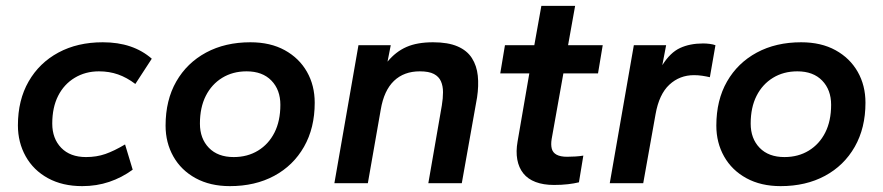

<svg xmlns="http://www.w3.org/2000/svg" viewBox="-20 -624 3009 654"><path d="M260 10Q193 10 143.5 -17Q94 -44 67.5 -91.5Q41 -139 41 -197Q41 -283 77.5 -346.5Q114 -410 179 -445Q244 -480 330 -480Q382 -480 423.5 -466Q465 -452 497 -424L441 -338Q412 -360 382 -370.5Q352 -381 317 -381Q271 -381 234.5 -359Q198 -337 178 -297.5Q158 -258 158 -203Q158 -152 188.5 -120.5Q219 -89 273 -89Q309 -89 339 -99.5Q369 -110 406 -132L432 -46Q395 -19 352 -4.5Q309 10 260 10Z M763 10Q696 10 646.5 -17Q597 -44 570.5 -91Q544 -138 544 -196Q544 -283 580.5 -346.5Q617 -410 682 -445Q747 -480 833 -480Q901 -480 950 -453Q999 -426 1025.5 -379.5Q1052 -333 1052 -274Q1052 -188 1015.5 -124Q979 -60 914 -25Q849 10 763 10ZM776 -89Q823 -89 859 -111Q895 -133 915 -172.5Q935 -212 935 -267Q935 -318 904.5 -349.5Q874 -381 820 -381Q773 -381 737 -359Q701 -337 681 -297.5Q661 -258 661 -203Q661 -152 691.5 -120.5Q722 -89 776 -89Z M1119 0 1201 -470H1311L1300 -414Q1328 -448 1364.5 -464Q1401 -480 1455 -480Q1506 -480 1538.5 -466Q1571 -452 1587.5 -426Q1604 -400 1607.5 -366Q1611 -332 1605 -292L1553 0H1439L1485 -265Q1489 -289 1489 -310Q1489 -331 1482 -347Q1475 -363 1458 -372Q1441 -381 1410 -381Q1356 -381 1322 -348.5Q1288 -316 1277 -251L1233 0Z M1867 6Q1831 6 1804.5 -4Q1778 -14 1762.5 -33.5Q1747 -53 1742 -80.5Q1737 -108 1743 -142L1783 -374H1684L1700 -470H1800L1824 -604H1939L1915 -470H2033L2017 -374H1899L1859 -150Q1856 -131 1859.5 -117.5Q1863 -104 1876 -97Q1889 -90 1912 -90Q1925 -90 1940.5 -91Q1956 -92 1967 -94L1952 -3Q1936 1 1914.5 3.5Q1893 6 1867 6Z M2057 0 2139 -470H2249L2236 -402Q2263 -445 2296.5 -460.5Q2330 -476 2375 -476Q2386 -476 2397.5 -474.5Q2409 -473 2417 -470L2398 -361Q2385 -364 2371.5 -366Q2358 -368 2344 -368Q2295 -368 2260 -335.5Q2225 -303 2213 -235L2171 0Z M2639 10Q2572 10 2522.5 -17Q2473 -44 2446.5 -91Q2420 -138 2420 -196Q2420 -283 2456.5 -346.5Q2493 -410 2558 -445Q2623 -480 2709 -480Q2777 -480 2826 -453Q2875 -426 2901.5 -379.5Q2928 -333 2928 -274Q2928 -188 2891.5 -124Q2855 -60 2790 -25Q2725 10 2639 10ZM2652 -89Q2699 -89 2735 -111Q2771 -133 2791 -172.5Q2811 -212 2811 -267Q2811 -318 2780.5 -349.5Q2750 -381 2696 -381Q2649 -381 2613 -359Q2577 -337 2557 -297.5Q2537 -258 2537 -203Q2537 -152 2567.5 -120.5Q2598 -89 2652 -89Z"/></svg>

Font: Gantari SemiBold
Style: Italic
Weight: 600
Italic angle: -10°
Designer: Anugrah Pasau
Foundry: Lafontype
Version: Version 1.000